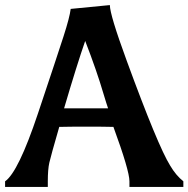

<svg xmlns="http://www.w3.org/2000/svg" viewBox="-47 -735 741 755"><path d="M399 -236Q361 -237 294 -237Q227 -237 186 -236Q153 -122 147 -95.5Q141 -69 141 -22V0H-27V-22Q25 -58 102 -288Q179 -518 203 -592.5Q227 -667 231 -700L385 -715Q385 -677 451 -497Q574 -161 622 -84Q645 -45 674 -22V0H462V-22Q462 -64 399 -236ZM288 -574Q255 -479 205 -309H378Q372 -326 360 -366Q334 -455 288 -574Z"/></svg>

Font: Asul
Style: Bold
Weight: 700
Designer: Mariela Monsalve
Foundry: Mariela Monsalve
Version: Version 1.002